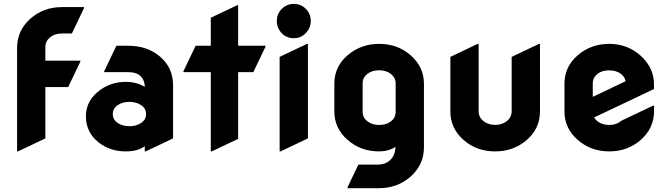

<svg xmlns="http://www.w3.org/2000/svg" viewBox="-20 -774 3465 994"><path d="M73.2 9.8H68.4V-525.4Q68.4 -615.7 136.7 -676.8Q205.1 -737.3 300.3 -737.3H415V-732.4L352.1 -600.6H300.3Q262.7 -600.6 238.8 -580.6Q214.8 -560.5 214.8 -529.8V-460H396V-455.1L333 -323.2H214.8V-57.6Z M711.9 -138.2Q736.3 -155.3 736.3 -183.6Q736.3 -212.4 710.9 -229.5Q686 -246.6 649.7 -246.6Q613.3 -246.6 588.6 -229.2Q564 -211.9 564 -183.3Q564 -154.8 588.9 -137.7Q613.8 -120.6 650.1 -120.6Q686.5 -120.6 711.9 -138.2ZM734.4 9.8H729.5V-17.1Q693.4 9.8 630.9 9.8Q549.8 9.8 490.7 -36.6Q424.8 -88.4 424.8 -172.4Q424.8 -256.8 502 -310.5Q558.6 -350.1 630.9 -350.1Q688 -350.1 729.5 -324.2Q729.5 -361.3 703.1 -383.8Q684.1 -400.4 644 -400.4H519.5V-405.3L582.5 -537.1H644Q743.2 -537.1 809.1 -480.5Q876 -422.9 876 -332.5V-57.6Z M1076.2 9.8H1071.3V-400.4H929.7V-405.3L992.7 -537.1H1071.3V-682.1L1208 -747.1H1212.9V-537.1H1354.5V-532.2L1291.5 -400.4H1212.9V-55.2Z M1432.6 9.8H1427.7V-479.5L1569.3 -546.9H1574.2V-57.6ZM1501 -753.9Q1538.1 -753.9 1563.5 -728Q1588.9 -702.1 1588.9 -665.5Q1588.9 -629.4 1563 -602.5Q1537.6 -576.2 1501 -576.2Q1463.4 -576.2 1438.2 -602.5Q1413.1 -628.9 1413.1 -665Q1413.1 -702.1 1438.5 -727.5Q1464.4 -753.9 1501 -753.9Z M2004.4 -146Q2028.3 -165 2028.3 -194.3V-342.8Q2027.8 -372.6 2003.4 -391.4Q1979 -410.2 1942.6 -410.2Q1906.2 -410.2 1881.3 -391.1Q1857.4 -372.1 1857.4 -342.8V-194.3Q1857.9 -164.6 1882.3 -145.8Q1906.7 -127 1943.1 -127Q1979.5 -127 2004.4 -146ZM1779.3 200.2V195.3L1835.4 78.1H1936Q1981.4 78.1 2007.3 46.9Q2025.9 24.9 2027.8 -13.7Q1991.2 9.8 1942.4 9.8Q1847.2 9.8 1779.3 -49.8Q1710.9 -109.9 1710.9 -196.8V-340.3Q1710.9 -429.2 1779.3 -487.8Q1848.1 -546.9 1943.4 -546.9Q2039.1 -546.9 2106.4 -487.3Q2174.8 -427.2 2174.8 -340.3V-11.7Q2174.8 78.6 2106.4 139.6Q2038.1 200.2 1942.9 200.2Z M2543.5 9.8Q2446.8 9.8 2379.4 -49.8Q2311.5 -109.9 2311.5 -197.3V-479.5L2453.1 -546.9H2458V-198.2Q2458 -167 2482.7 -147.2Q2507.3 -127.4 2543.7 -127.4Q2580.1 -127.4 2604.5 -147.5Q2628.9 -167.5 2628.9 -197.8V-479.5L2770.5 -546.9H2775.4V-196.8Q2775.4 -108.4 2707 -49.3Q2638.7 9.8 2543.5 9.8Z M2970.7 -49.8Q2902.3 -109.9 2902.3 -196.8V-340.3Q2902.3 -428.7 2970.7 -487.8Q3039.1 -546.9 3134 -546.9Q3229 -546.9 3297.4 -484.9Q3365.7 -422.9 3365.7 -337.9V-313L3055.7 -166Q3062 -154.3 3073.7 -145.5Q3098.6 -127 3134.3 -127Q3171.4 -127 3198.7 -149.9L3361.3 -227.1H3366.2V-200.2Q3366.2 -110.4 3297.9 -50.3Q3229.5 9.8 3134.3 9.8Q3039.1 9.8 2970.7 -49.8ZM3048.8 -272.5 3218.8 -353.5Q3214.8 -376 3195.3 -391.1Q3170.9 -409.7 3133.8 -409.7Q3095.7 -409.7 3072.8 -391.1Q3048.8 -372.1 3048.8 -342.8Z"/></svg>

Font: Nova Round
Style: Bold
Weight: 700
Designer: Wojciech Kalinowski "wmk69" (wmk69@o2.pl)
Foundry: Wojciech Kalinowski "wmk69" (wmk69@o2.pl)
Version: Version 3.1.0; 2021-05-23